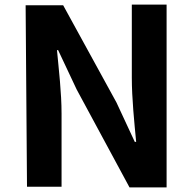

<svg xmlns="http://www.w3.org/2000/svg" viewBox="-20 -776 848 839"><path d="M98 40H249V-280C249 -371 237 -471 229 -557H234L315 -385L546 43H708V-756H556V-437C556 -346 567 -240 575 -156H569L489 -328L256 -753H92Z"/></svg>

Font: GenEiGothic-pro-Regular
Style: Bold
Weight: 700
Designer: Ryoko NISHIZUKA (kana & ideographs); Paul D. Hunt (Latin, Greek & Cyrillic); Wenlong ZHANG (bopomofo); Sandoll Communica
Foundry: Adobe Systems Incorporated; o_tamon
Version: Version 1.000.140830